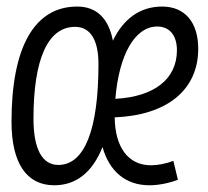

<svg xmlns="http://www.w3.org/2000/svg" viewBox="-20 -547 626 577"><path d="M433.6 -50.3C365.7 -50.3 325.7 -104 324.7 -194.3C482.9 -200.7 575.7 -277.3 575.7 -400.4C575.7 -480 535.6 -527.3 467.3 -527.3C401.9 -527.3 351.6 -491.7 319.3 -424.8C306.2 -492.2 270 -527.3 211.9 -527.3C83.5 -527.3 14.6 -405.8 14.6 -181.2C14.6 -57.1 59.6 9.8 143.1 9.8C209 9.8 257.8 -29.3 288.1 -105C308.6 -31.7 357.9 9.8 429.2 9.8C456.5 9.8 488.3 3.4 514.6 -6.8L501 -63.5C479 -55.2 454.1 -50.3 433.6 -50.3ZM155.3 -51.3C106.4 -51.3 80.6 -99.6 80.6 -190.4C80.6 -370.1 124 -466.3 205.6 -466.3C251.5 -466.3 275.9 -427.2 275.9 -354.5C275.9 -156.7 233.9 -51.3 155.3 -51.3ZM326.7 -250C337.4 -382.3 385.3 -467.3 452.6 -467.3C490.2 -467.3 511.7 -439.9 511.7 -396C511.7 -309.6 443.8 -256.3 326.7 -250Z"/></svg>

Font: Cascadia Mono PL Light
Style: Italic
Weight: 300
Italic angle: -10°
Monospace: yes
Designer: Aaron Bell
Foundry: Saja Typeworks
Version: Version 2404.023